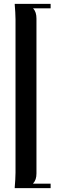

<svg xmlns="http://www.w3.org/2000/svg" viewBox="-20 -770 296 990"><path d="M56 195V200H241V177H151V175C163 163 168 146 168 124V-674C168 -696 163 -714 151 -726V-727H241V-750H56V-745C58 -725 60 -689 60 -670V120C60 139 58 175 56 195Z"/></svg>

Font: Prida01
Style: Bold
Weight: 700
Designer: gluk
Foundry: gluk
Version: Version 00.072